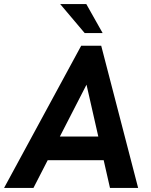

<svg xmlns="http://www.w3.org/2000/svg" viewBox="-48 -921 742 941"><path d="M-28 0 350 -697H448L629 0H491L376 -506L116 0ZM175 -136 232 -252H441L468 -136ZM367 -759 247 -901H375L455 -759Z"/></svg>

Font: Hanken Grotesk
Style: Bold Italic
Weight: 700
Italic angle: -8°
Designer: Alfredo Marco Pradil
Foundry: Hanken Design Co.
Version: Version 3.013